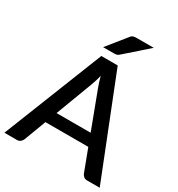

<svg xmlns="http://www.w3.org/2000/svg" viewBox="-215 -1066 1116 1203"><g transform="rotate(30 343.0 -464.0)"><path d="M466.5 -270 367.5 -533Q355.5 -563.5 343 -610.5Q337.5 -587 331 -567.2Q324.5 -547.5 319 -532.5L220 -270ZM688 0H597.5Q582 0 572.5 -7.8Q563 -15.5 558 -27L498 -186H188L128 -27Q124 -17 114 -8.5Q104 0 89 0H-1.5L284 -720H402.5ZM543 -928.5 380.5 -785.5Q371.5 -777.5 363.5 -775.5Q355.5 -773.5 343.5 -773.5H266L376 -910Q380.5 -916.5 385 -920Q389.5 -923.5 395 -925.5Q400.5 -927.5 407.2 -928Q414 -928.5 423 -928.5Z"/></g></svg>

Font: LatoLatin Semibold
Style: Regular
Weight: 600
Designer: Lukasz Dziedzic with Adam Twardoch and Botio Nikoltchev
Foundry: tyPoland Lukasz Dziedzic
Version: Version 2.015; 2015-08-06; http://www.latofonts.com/